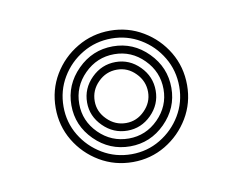

<svg xmlns="http://www.w3.org/2000/svg" viewBox="-41 -861 416 330"><g transform="rotate(-10 167.5 -695.5)"><path d="M167.9 -580.7Q136.4 -580.7 110.2 -596.2Q84 -611.8 68.4 -637.8Q52.9 -663.8 52.9 -695Q52.9 -726.7 68.4 -752.8Q84 -778.9 110.2 -794.4Q136.4 -810 167.9 -810Q199.1 -810 225.1 -794.4Q251.1 -778.9 266.7 -752.8Q282.2 -726.7 282.2 -695Q282.2 -663.8 266.7 -637.8Q251.1 -611.8 225.1 -596.2Q199.1 -580.7 167.9 -580.7ZM167.9 -594.4Q195.4 -594.4 218.2 -608.1Q241.1 -621.8 254.8 -644.6Q268.5 -667.5 268.5 -694.8Q268.5 -722.8 254.8 -745.8Q241.1 -768.9 218.1 -782.6Q195.2 -796.3 167.9 -796.3Q140.1 -796.3 117.1 -782.6Q94 -768.9 80.3 -745.9Q66.6 -723 66.6 -695Q66.6 -667.5 80.4 -644.6Q94.2 -621.8 117.2 -608.1Q140.1 -594.4 167.9 -594.4ZM167.9 -608.1Q132 -608.1 106.2 -633.7Q80.3 -659.4 80.3 -695Q80.3 -730.8 106.2 -756.7Q132 -782.6 167.9 -782.6Q203.5 -782.6 229.1 -756.7Q254.8 -730.8 254.8 -695Q254.8 -659.6 229 -633.8Q203.3 -608.1 167.9 -608.1ZM167.9 -621.8Q197.8 -621.8 219.4 -643.5Q241.1 -665.3 241.1 -695Q241.1 -725.3 219.4 -747.1Q197.8 -768.9 167.9 -768.9Q137.6 -768.9 115.8 -747.1Q94 -725.3 94 -695Q94 -665.1 115.8 -643.4Q137.6 -621.8 167.9 -621.8ZM167.9 -635.5Q143.5 -635.5 125.6 -653.3Q107.7 -671 107.7 -695Q107.7 -719.6 125.6 -737.4Q143.5 -755.2 167.9 -755.2Q192.1 -755.2 209.7 -737.4Q227.4 -719.6 227.4 -695Q227.4 -670.8 209.7 -653.1Q192.1 -635.5 167.9 -635.5ZM167.9 -648.8Q186.6 -648.8 200.3 -662.7Q214.1 -676.5 214.1 -695Q214.1 -714 200.3 -727.9Q186.6 -741.9 167.9 -741.9Q148.7 -741.9 134.9 -728Q121 -714.2 121 -695Q121 -676.5 135 -662.7Q148.9 -648.8 167.9 -648.8Z"/></g></svg>

Font: Big Shoulders Inline Text Thin
Style: Regular
Weight: 100
Designer: Patric King
Foundry: XO Type Co
Version: Version 2.002